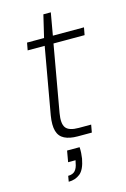

<svg xmlns="http://www.w3.org/2000/svg" viewBox="-126 -685 624 948"><g transform="rotate(-15 186.5 -210.5)"><path d="M204 0Q163 0 137 -13Q111 -26 102.5 -55.5Q94 -85 102 -134L162 -474H75L82 -512H169L196 -626H234L214 -512H373L366 -474H207L147 -134Q138 -82 154 -60.5Q170 -39 220 -39H283L276 0ZM103 205 108 176Q132 176 144 162.5Q156 149 160 124L163 111H125L135 54H199Q200 69 199 84Q198 99 196 112Q186 166 161.5 185.5Q137 205 103 205Z"/></g></svg>

Font: DM Sans 12pt ExtraLight
Style: Italic
Weight: 250
Italic angle: -10°
Version: Version 4.004;gftools[0.9.30]